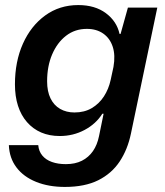

<svg xmlns="http://www.w3.org/2000/svg" viewBox="-20 -562 653 758"><path d="M236 176Q172 176 122.5 156Q73 136 45 99Q17 62 15 11H131Q133 35 147 52Q161 69 185 77.5Q209 86 240 86Q277 86 303.5 72.5Q330 59 347 34.5Q364 10 371 -25L389 -113H384Q359 -73 314 -49Q269 -25 216 -25Q175 -25 142.5 -39Q110 -53 86.5 -80Q63 -107 51 -144.5Q39 -182 39 -229Q39 -319 70.5 -389.5Q102 -460 158.5 -501Q215 -542 289 -542Q355 -542 398 -510Q441 -478 452 -428H456L485 -532H601L497 -35Q484 28 452.5 75.5Q421 123 368 149.5Q315 176 236 176ZM274 -118Q313 -118 342 -135Q371 -152 390 -181Q409 -210 417 -247L428 -298Q436 -344 425 -377.5Q414 -411 387.5 -429.5Q361 -448 323 -448Q276 -448 241 -421Q206 -394 186 -347.5Q166 -301 166 -241Q166 -201 179.5 -173.5Q193 -146 217.5 -132Q242 -118 274 -118Z"/></svg>

Font: Mona Sans ExtraLight SemiBold
Style: Italic
Weight: 600
Italic angle: -11.6951°
Version: Version 2.000